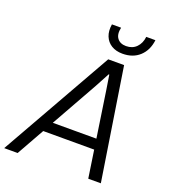

<svg xmlns="http://www.w3.org/2000/svg" viewBox="-194 -1057 1039 1176"><g transform="rotate(20 326.0 -469.0)"><path d="M-29.3 0 383.4 -729H486.9L600.6 0H518.6L437.1 -544.7L421.6 -643.4H417.4L366.4 -548.3L58.4 0ZM148.6 -180 183.3 -247.6H493.6L501.9 -180ZM453.3 -791Q410.3 -791 380.4 -809.4Q350.6 -827.7 337.5 -860.8Q324.4 -893.9 331.6 -937.9H391.3Q381.1 -892.7 400 -867.6Q418.9 -842.4 457.6 -842.4Q499.1 -842.4 524.9 -868.9Q550.7 -895.4 555.3 -937.9H615Q606.9 -870.3 563.9 -830.6Q521 -791 453.3 -791Z"/></g></svg>

Font: Mona Sans
Style: Italic
Weight: 200
Italic angle: -11.6951°
Designer: Deni Anggara
Foundry: GitHub
Version: Version 2.000